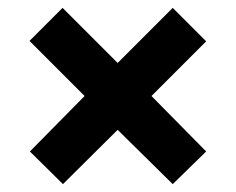

<svg xmlns="http://www.w3.org/2000/svg" viewBox="-20 -491 600 488"><path d="M56 -106 195 -247 55 -387 139 -471 279 -331 419 -471 504 -386 365 -247 504 -106 419 -23 279 -161 140 -23Z"/></svg>

Font: Hanken Grotesk ExtraBold
Style: Regular
Weight: 800
Designer: Alfredo Marco Pradil
Foundry: Hanken Design Co.
Version: Version 3.014